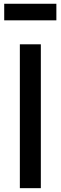

<svg xmlns="http://www.w3.org/2000/svg" viewBox="-20 -981 316 1001"><path d="M2 -961.4H273.9V-875H2ZM83.5 -750H192.9V0H83.5Z"/></svg>

Font: Manrope3 Semibold
Style: Regular
Weight: 600
Width: 4
Designer: Mikhail Sharanda
Foundry: Mikhail Sharanda
Version: Version 3.000;PS 003.000;hotconv 1.0.88;makeotf.lib2.5.64775